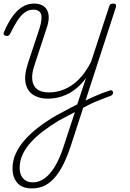

<svg xmlns="http://www.w3.org/2000/svg" viewBox="-43 -535 728 1074"><path d="M416 38Q433 28 452.5 19Q472 10 492.5 1Q513 -8 533 -15.5Q553 -23 572 -29Q580 -32 584.5 -28Q589 -24 589.5 -18.5Q590 -13 586 -6.5Q582 0 571 3Q552 10 531 18Q510 26 489 35Q468 44 447 55Q426 66 405 77ZM135 519Q81 519 54 488Q27 457 27 407Q27 364 45 324Q63 284 96 247Q129 210 173.5 176Q218 142 273 110Q293 100 312 89.5Q331 79 350.5 68.5Q370 58 389 49L438 -98Q411 -62 382 -39Q353 -16 325 -4Q297 8 271.5 12.5Q246 17 225 17Q177 17 143.5 -4Q110 -25 100.5 -68.5Q91 -112 113 -180L178 -376Q195 -431 186.5 -456Q178 -481 143 -481Q118 -481 96.5 -466Q75 -451 55 -420.5Q35 -390 13 -345Q10 -340 6 -336.5Q2 -333 -7 -334Q-17 -335 -21 -341Q-25 -347 -21 -355Q1 -407 26.5 -442.5Q52 -478 82 -496.5Q112 -515 148 -515Q172 -515 190.5 -506.5Q209 -498 219 -481Q229 -464 229.5 -439Q230 -414 219 -381L148 -165Q134 -122 137.5 -88.5Q141 -55 164 -36.5Q187 -18 230 -18Q260 -18 291 -26.5Q322 -35 353 -54.5Q384 -74 412.5 -107Q441 -140 466 -188L568 -500Q571 -508 575.5 -511.5Q580 -515 590 -515Q602 -515 605 -508.5Q608 -502 605 -494L352 284Q332 344 309.5 388Q287 432 260.5 461.5Q234 491 203 505Q172 519 135 519ZM141 485Q175 485 206 463Q237 441 264.5 395.5Q292 350 314 281L376 92Q361 100 345.5 108Q330 116 315 124Q300 132 285 140Q236 170 196 200.5Q156 231 127 264Q98 297 82.5 331.5Q67 366 67 405Q67 428 75 445.5Q83 463 99 474Q115 485 141 485Z"/></svg>

Font: Playwrite RO Thin
Style: Regular
Weight: 250
Version: Version 1.002